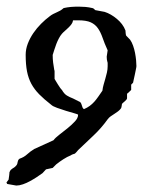

<svg xmlns="http://www.w3.org/2000/svg" viewBox="-31 -452 488 590"><path d="M-11.2 108.9 -4.4 99.6Q-4.4 98.1 -3.9 95Q-3.4 91.8 -2.9 88.1Q-2.4 84.5 -2.2 81.5Q-2 78.6 -2 77.6Q0 72.3 2.4 69.8Q4.9 67.4 7.3 65.9Q9.8 64.5 12.7 62.5Q15.6 60.5 19 56.6Q21.5 53.7 22.2 50.8Q22.9 47.9 23.4 45.2Q23.9 42.5 25.1 40Q26.4 37.6 29.3 35.6Q42.5 31.2 52 22.5Q61.5 13.7 74.2 5.9L133.3 -21Q139.2 -28.8 151.6 -38.3Q164.1 -47.9 176.8 -58.1Q189.5 -68.4 199.2 -78.9Q209 -89.4 209 -99.6Q209 -100.6 197.8 -103.8Q186.5 -106.9 172.1 -111.3Q157.7 -115.7 144.3 -120.6Q130.9 -125.5 126.5 -129.9Q104.5 -147 89.6 -162.1Q74.7 -177.2 65.4 -194.3Q56.2 -211.4 52 -232.7Q47.9 -253.9 47.9 -283.7Q47.9 -300.8 54.4 -317.9Q61 -335 71.5 -350.3Q82 -365.7 95.2 -378.9Q108.4 -392.1 121.6 -401.9Q127 -406.2 132.3 -408.9Q137.7 -411.6 143.3 -414.1Q148.9 -416.5 154.1 -419.4Q159.2 -422.4 164.6 -427.2Q175.8 -429.7 187 -430.7Q198.2 -431.6 210.9 -431.6Q221.2 -431.6 231.7 -430.7Q242.2 -429.7 252.9 -427.2Q255.4 -426.8 257.6 -424.8Q259.8 -422.9 261.7 -420.9L290.5 -415.5Q299.8 -412.6 309.6 -407Q319.3 -401.4 328.1 -394Q336.9 -386.7 343.8 -377.7Q350.6 -368.7 354.5 -358.4Q354.5 -356 355.2 -349.4Q356 -342.8 356.9 -342.3L368.7 -330.1Q374 -322.8 377.9 -311.8Q381.8 -300.8 384 -289.3Q386.2 -277.8 387.2 -267.1Q388.2 -256.3 388.2 -249Q388.2 -246.1 386.5 -238.3Q384.8 -230.5 383.1 -221.7Q381.3 -212.9 379.6 -205.8Q377.9 -198.7 377.9 -197.8L372.1 -191.9V-175.8Q372.1 -175.3 370.1 -173.6Q368.2 -171.9 366 -169.7Q363.8 -167.5 361.8 -165.8Q359.9 -164.1 359.4 -164.1V-150.4Q359.4 -147.9 357.2 -145.5Q355 -143.1 352.3 -140.6Q349.6 -138.2 347.2 -136.2Q344.7 -134.3 343.8 -132.8Q343.8 -131.8 342.8 -126Q341.8 -120.1 340.8 -119.1Q336.9 -113.8 331.8 -109.9Q326.7 -106 320.8 -102.3Q314.9 -98.6 309.3 -94.7Q303.7 -90.8 299.8 -85.4Q279.8 -57.6 256.1 -35.4Q232.4 -13.2 209 9.3Q208.5 10.3 204.3 14.9Q200.2 19.5 198.2 20.5Q197.3 20.5 193.1 22Q189 23.4 186.5 25.4Q175.3 29.8 163.6 37.4Q151.9 44.9 141.6 53.2L130.9 64L110.4 68.4L99.6 80.1Q92.3 85.4 82.3 92Q72.3 98.6 61.5 104.5Q50.8 110.4 39.6 114.3Q28.3 118.2 19 118.2L-8.8 113.3ZM136.7 -218.8V-209.5Q137.7 -208 140.6 -202.9Q143.6 -197.8 147 -192.4Q150.4 -187 153.8 -182.1Q157.2 -177.2 159.2 -175.8Q166 -163.6 174.6 -158.4Q183.1 -153.3 193.4 -149.4L211.9 -140.1Q215.3 -139.2 217.3 -136Q219.2 -132.8 220.2 -128.9Q221.2 -125 222.7 -121.6Q224.1 -118.2 227.1 -116.7Q237.3 -121.1 244.9 -126.7Q252.4 -132.3 258.8 -139.4Q265.1 -146.5 271 -155Q276.9 -163.6 283.7 -173.3Q284.7 -182.6 287.4 -191.9Q290 -201.2 292.7 -210.4Q295.4 -219.7 297.6 -229.2Q299.8 -238.8 299.8 -248.5Q299.8 -254.9 299.8 -257.6Q299.8 -260.3 298.8 -262.7Q297.9 -266.1 297.4 -269.3Q296.9 -272.5 296.9 -277.8L299.8 -297.4Q290 -318.8 284.2 -335.9Q278.3 -353 270 -365Q261.7 -377 248 -383.3Q234.4 -389.6 209 -389.6H193.4Q192.9 -383.8 189 -378.2Q185.1 -372.6 179.4 -367.2Q173.8 -361.8 168.2 -356.9Q162.6 -352.1 159.2 -348.1Q153.8 -341.8 149.7 -333.7Q145.5 -325.7 142.1 -316.9Q138.7 -308.1 136 -299.3Q133.3 -290.5 130.9 -283.2Q130.9 -270.5 132.3 -259.5Q133.8 -248.5 135.7 -237.3Q136.7 -235.4 136.7 -232.4Q136.7 -229.5 136.7 -227.1Z"/></svg>

Font: IM FELL English
Style: Regular
Weight: 400
Designer: Igino Marini
Foundry: Igino Marini
Version: 3.00